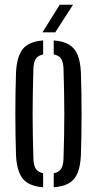

<svg xmlns="http://www.w3.org/2000/svg" viewBox="-20 -775 404 801"><path d="M46.8 -127.8Q45.5 -166.7 44.8 -210.3Q44 -254 44 -299.3Q44 -344.6 44.7 -388.5Q45.4 -432.4 46.8 -472Q49.9 -538.8 74.9 -570.3Q99.8 -601.7 160 -606.3V-547.7Q138.7 -543.8 129.5 -529.7Q120.2 -515.6 119.3 -487.3Q117.9 -435.8 117 -389.9Q116.1 -344.1 116.1 -299.9Q116.1 -255.6 117 -209.8Q117.9 -163.9 119.3 -112.5Q120.2 -84.5 129.7 -70.5Q139.1 -56.5 160 -52.3V6.3Q100 1.7 75 -29.7Q49.9 -61.2 46.8 -127.8ZM204.1 6.3V-52.1Q225.3 -56.3 234.7 -70.4Q244.1 -84.4 245 -112.5Q246.4 -164.4 247.4 -210.2Q248.3 -256 248.3 -300.1Q248.3 -344.2 247.4 -390Q246.4 -435.8 245 -487.3Q244.1 -516.2 234.9 -530.1Q225.7 -544.1 204.1 -547.9V-606.3Q244.8 -603.3 269 -588.3Q293.1 -573.3 304.4 -544.8Q315.6 -516.3 317.5 -472Q318.9 -433.1 319.6 -389.4Q320.3 -345.7 320.3 -300.6Q320.3 -255.5 319.6 -211.5Q318.9 -167.5 317.5 -127.8Q315.6 -83.8 304.4 -55Q293.1 -26.3 269 -11.5Q244.8 3.3 204.1 6.3ZM157.1 -640 229.1 -755.2H284.6L210.4 -640Z"/></svg>

Font: Big Shoulders Stencil Display SC Thin
Style: Regular
Weight: 100
Designer: Patric King
Foundry: XO Type Co
Version: Version 2.001